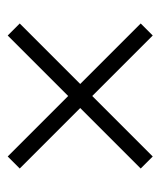

<svg xmlns="http://www.w3.org/2000/svg" viewBox="22 -598 426 511"><g transform="rotate(-90 235.5 -342.0)"><path d="M75 -149 43 -181 397 -535 429 -503ZM397 -149 43 -503 75 -535 429 -181Z"/></g></svg>

Font: Montagu Slab 144pt Light
Style: Regular
Weight: 300
Designer: Florian Karsten
Foundry: Florian Karsten
Version: Version 1.000